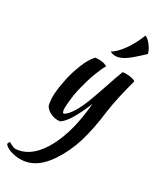

<svg xmlns="http://www.w3.org/2000/svg" viewBox="-286 -847 1080 1319"><g transform="rotate(20 254.0 -187.0)"><path d="M473.1 -154.8Q427.2 -5.9 377.4 90.8Q327.6 187.5 255.9 262.2Q161.6 360.8 63 360.8Q13.7 360.8 -32.7 340.3Q-79.1 319.8 -94.2 292Q-94.2 279.8 -80.1 271Q-56.6 292 -43.7 298.1Q-30.8 304.2 -8.8 304.2Q105 304.2 205.1 175.8Q305.2 47.4 361.8 -168.9Q256.8 -2.9 192.9 20Q170.9 19 148.2 9.8Q125.5 0.5 106.9 -17.6Q88.4 -35.6 83 -58.1Q83 -107.4 91.8 -143.1Q105.5 -197.8 130.4 -260Q155.3 -322.3 193.6 -383.8Q231.9 -445.3 271 -474.1Q292 -474.1 319.1 -466.3Q346.2 -458.5 361.8 -442.9Q345.7 -428.7 308.6 -367.2Q271.5 -305.7 231.9 -211.9Q219.7 -182.6 204.8 -131.1Q189.9 -79.6 189.9 -56.2Q189.9 -44.9 196.8 -38.1Q216.3 -41.5 247.1 -69.6Q277.8 -97.7 313 -149.9Q347.7 -202.1 401.1 -301Q454.6 -399.9 481.9 -444.8Q508.3 -444.8 539.1 -434.6Q569.8 -424.3 579.1 -413.1Q506.8 -259.8 473.1 -154.8ZM543.9 -734.9Q564.9 -722.2 583.5 -685.5Q602.1 -648.9 602.1 -621.1Q524.9 -569.8 484.1 -550.3Q443.4 -530.8 412.1 -530.8Q380.4 -530.8 356.9 -549.8Q401.4 -566.4 451.7 -616.2Q502 -666 543.9 -734.9Z"/></g></svg>

Font: Kaushan Script
Style: Regular
Weight: 400
Designer: Pablo Impallari
Foundry: Pablo Impallari
Version: Version 1.002